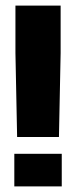

<svg xmlns="http://www.w3.org/2000/svg" viewBox="-20 -664 271 684"><path d="M41 -176 35 -475V-644H196V-475L190 -176ZM31 0V-116H200V0Z"/></svg>

Font: Kanit SemiBold
Style: Regular
Weight: 600
Designer: Katatrad Team
Foundry: CadsonDemak
Version: Version 2.000; ttfautohint (v1.8.3)